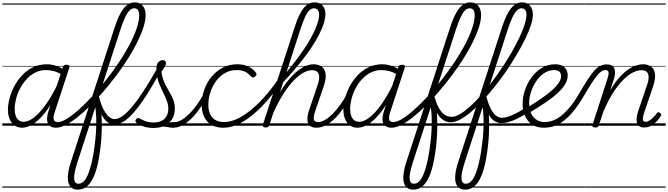

<svg xmlns="http://www.w3.org/2000/svg" viewBox="-20 -1062 5644 1622"><path d="M167 17Q131 17 104 -1.5Q77 -20 62 -54.5Q47 -89 47 -136Q47 -180 61 -232Q75 -284 101.5 -334.5Q128 -385 168 -427Q208 -469 260 -494Q312 -519 376 -519Q413 -519 453 -506Q493 -493 524 -470L511 -427Q468 -453 434 -461.5Q400 -470 369 -470Q319 -470 277 -448.5Q235 -427 203 -391.5Q171 -356 148.5 -312.5Q126 -269 115 -224.5Q104 -180 104 -141Q104 -109 112.5 -84.5Q121 -60 138 -46.5Q155 -33 180 -33Q219 -33 266 -68.5Q313 -104 365 -176Q417 -248 469 -356L485 -318Q428 -199 372 -125Q316 -51 264 -17Q212 17 167 17ZM454 17Q427 17 409.5 7Q392 -3 384 -21.5Q376 -40 377.5 -65Q379 -90 389 -121L511 -494Q515 -506 522 -510.5Q529 -515 542 -515Q560 -515 565 -508Q570 -501 565 -489L444 -120Q428 -72 434 -51.5Q440 -31 468 -31Q478 -31 482 -23.5Q486 -16 484.5 -7Q483 2 475.5 9.5Q468 17 454 17ZM0 513H622V523H0ZM0 -20H622V0H0ZM0 -505H622V-500H0ZM0 -1033H622V-1023H0Z M454 17Q442 17 438 9.5Q434 2 437 -7Q440 -16 448.5 -23.5Q457 -31 469 -31Q500 -31 545 -58.5Q590 -86 644.5 -134.5Q699 -183 757.5 -246.5Q816 -310 873.5 -383Q931 -456 982 -531.5Q1033 -607 1072 -680.5Q1111 -754 1133.5 -819Q1156 -884 1156 -934Q1156 -947 1164 -953.5Q1172 -960 1182.5 -960Q1193 -960 1201.5 -953.5Q1210 -947 1210 -934Q1210 -888 1191 -829Q1172 -770 1138.5 -703Q1105 -636 1060 -565Q1015 -494 962.5 -424Q910 -354 854 -289Q798 -224 741.5 -168Q685 -112 632.5 -70.5Q580 -29 534.5 -6Q489 17 454 17ZM622 513V523ZM622 -20V0ZM622 -505V-500ZM622 -1033V-1023Z M636 540Q607 540 587 526Q567 512 558.5 483Q550 454 555 408.5Q560 363 581 300L949 -832Q985 -942 1025.5 -992Q1066 -1042 1118 -1042Q1148 -1042 1168.5 -1028.5Q1189 -1015 1199.5 -991Q1210 -967 1210 -935Q1210 -923 1201.5 -916.5Q1193 -910 1182.5 -910Q1172 -910 1164 -916.5Q1156 -923 1156 -935Q1156 -953 1151.5 -965.5Q1147 -978 1138 -985Q1129 -992 1114 -992Q1093 -992 1074.5 -974Q1056 -956 1037.5 -917Q1019 -878 998 -814L815 -251Q827 -206 832.5 -154Q838 -102 839.5 -46Q841 10 838.5 67Q836 124 829.5 178.5Q823 233 814 282.5Q805 332 793 372Q778 423 756 461Q734 499 705 519.5Q676 540 636 540ZM643 490Q659 490 672.5 482Q686 474 697.5 458.5Q709 443 719.5 420.5Q730 398 738 370Q749 337 758 295Q767 253 774 207Q781 161 786 112.5Q791 64 792.5 16Q794 -32 792.5 -75.5Q791 -119 785 -156L632 315Q603 406 606.5 448Q610 490 643 490ZM622 513H1060V523H622ZM622 -20H1060V0H622ZM622 -505H1060V-500H622ZM622 -1033H1060V-1023H622Z M946 -10Q924 -10 903.5 -20.5Q883 -31 866 -51Q849 -71 834 -100Q819 -129 808 -167Q797 -205 789 -250Q787 -261 792 -265.5Q797 -270 804 -268Q811 -266 813 -257Q823 -212 837.5 -175Q852 -138 870 -111Q888 -84 908 -70Q928 -56 948 -56Q977 -56 1012 -79.5Q1047 -103 1090.5 -153.5Q1134 -204 1188.5 -286.5Q1243 -369 1310 -487Q1316 -498 1326 -497.5Q1336 -497 1342 -489Q1348 -481 1341 -469Q1273 -344 1216.5 -256.5Q1160 -169 1112.5 -114.5Q1065 -60 1024 -35Q983 -10 946 -10ZM1059 513V523ZM1059 -20V0ZM1059 -505V-500ZM1059 -1033V-1023Z M1442 17Q1427 17 1409.5 14Q1392 11 1371.5 8Q1351 5 1326 5L1351 -19Q1376 -23 1395 -25.5Q1414 -28 1429 -29.5Q1444 -31 1456 -31Q1465 -31 1469 -23.5Q1473 -16 1471 -7Q1469 2 1461.5 9.5Q1454 17 1442 17ZM1276 19Q1233 19 1195 7Q1157 -5 1133 -24Q1124 -32 1124 -40.5Q1124 -49 1132 -57Q1141 -66 1147.5 -66Q1154 -66 1165 -59Q1190 -44 1218 -35.5Q1246 -27 1277 -27Q1337 -27 1369.5 -58Q1402 -89 1402 -144Q1402 -170 1394.5 -194.5Q1387 -219 1375.5 -244Q1364 -269 1351.5 -295Q1339 -321 1327 -349.5Q1315 -378 1308 -410Q1301 -442 1301 -478Q1301 -518 1317 -536Q1333 -554 1355 -554Q1369 -554 1375.5 -546.5Q1382 -539 1382 -528Q1382 -515 1372.5 -498.5Q1363 -482 1344 -458Q1347 -425 1356.5 -397Q1366 -369 1378.5 -344.5Q1391 -320 1404.5 -296.5Q1418 -273 1430.5 -249.5Q1443 -226 1450 -200Q1457 -174 1457 -143Q1457 -70 1408.5 -25.5Q1360 19 1276 19ZM1060 513H1610V523H1060ZM1060 -20H1610V0H1060ZM1060 -505H1610V-500H1060ZM1060 -1033H1610V-1023H1060Z M1442 17Q1432 17 1427 9.5Q1422 2 1423.5 -7Q1425 -16 1433.5 -23.5Q1442 -31 1457 -31Q1484 -31 1515.5 -49.5Q1547 -68 1580 -101Q1613 -134 1645 -179Q1677 -224 1706 -277Q1711 -287 1720 -286Q1729 -285 1735 -278.5Q1741 -272 1737 -262Q1706 -200 1670.5 -149Q1635 -98 1597.5 -61Q1560 -24 1521 -3.5Q1482 17 1442 17ZM1610 513V523ZM1610 -20V0ZM1610 -505V-500ZM1610 -1033V-1023Z M1868 17Q1778 17 1731 -35.5Q1684 -88 1684 -176Q1684 -242 1705.5 -303.5Q1727 -365 1767 -413.5Q1807 -462 1862 -490.5Q1917 -519 1984 -519Q2040 -519 2081 -498.5Q2122 -478 2142 -447Q2149 -438 2147 -431Q2145 -424 2135 -415Q2124 -408 2116 -408Q2108 -408 2101 -416Q2082 -439 2054 -454.5Q2026 -470 1978 -470Q1923 -470 1879.5 -444.5Q1836 -419 1804.5 -376Q1773 -333 1756.5 -280.5Q1740 -228 1740 -175Q1740 -132 1754.5 -99.5Q1769 -67 1798.5 -49Q1828 -31 1873 -31Q1884 -31 1888.5 -23.5Q1893 -16 1892 -6.5Q1891 3 1884.5 10Q1878 17 1868 17ZM1610 513H2145V523H1610ZM1610 -20H2145V0H1610ZM1610 -505H2145V-500H1610ZM1610 -1033H2145V-1023H1610Z M1868 17Q1857 17 1852.5 10Q1848 3 1848.5 -6.5Q1849 -16 1856 -23.5Q1863 -31 1874 -31Q1940 -31 2015.5 -74Q2091 -117 2171 -197.5Q2251 -278 2328 -389Q2338 -404 2346 -400Q2354 -396 2356.5 -383.5Q2359 -371 2352 -360Q2289 -270 2226 -199.5Q2163 -129 2101.5 -81Q2040 -33 1981.5 -8Q1923 17 1868 17ZM2145 513V523ZM2145 -20V0ZM2145 -505V-500ZM2145 -1033V-1023Z M2653 17Q2625 17 2607.5 7Q2590 -3 2582.5 -22Q2575 -41 2577 -67Q2579 -93 2589 -125L2663 -343Q2677 -384 2676.5 -412Q2676 -440 2661 -454.5Q2646 -469 2614 -469Q2582 -469 2543.5 -448Q2505 -427 2462 -383Q2419 -339 2374.5 -269.5Q2330 -200 2286 -102L2287 -171Q2331 -265 2376 -331Q2421 -397 2465.5 -438.5Q2510 -480 2551 -499.5Q2592 -519 2629 -519Q2670 -519 2697 -499.5Q2724 -480 2730.5 -439Q2737 -398 2715 -334L2643 -124Q2627 -75 2631.5 -53Q2636 -31 2668 -31Q2677 -31 2681.5 -23.5Q2686 -16 2684.5 -7Q2683 2 2675 9.5Q2667 17 2653 17ZM2224 15Q2212 15 2204.5 10Q2197 5 2200 -6L2469 -832Q2504 -942 2544 -992Q2584 -1042 2637 -1042Q2668 -1042 2688 -1029.5Q2708 -1017 2718.5 -994.5Q2729 -972 2729 -942Q2729 -917 2721.5 -886Q2714 -855 2698.5 -819Q2683 -783 2661 -743Q2639 -703 2609.5 -658.5Q2580 -614 2543.5 -567Q2507 -520 2464.5 -470Q2422 -420 2373 -368L2255 -4Q2251 6 2245 10.5Q2239 15 2224 15ZM2400 -451Q2443 -503 2480 -552Q2517 -601 2548 -647Q2579 -693 2603 -735.5Q2627 -778 2643 -815Q2659 -852 2667.5 -883.5Q2676 -915 2676 -939Q2676 -956 2671 -967.5Q2666 -979 2656.5 -985.5Q2647 -992 2633 -992Q2612 -992 2593.5 -975Q2575 -958 2557.5 -920Q2540 -882 2519 -818ZM2145 513H2821V523H2145ZM2145 -20H2821V0H2145ZM2145 -505H2821V-500H2145ZM2145 -1033H2821V-1023H2145Z M2653 17Q2643 17 2638 9.5Q2633 2 2634.5 -7Q2636 -16 2644.5 -23.5Q2653 -31 2668 -31Q2695 -31 2726.5 -49.5Q2758 -68 2791 -101Q2824 -134 2856 -179Q2888 -224 2917 -277Q2922 -287 2931 -286Q2940 -285 2946 -278.5Q2952 -272 2948 -262Q2917 -200 2881.5 -149Q2846 -98 2808.5 -61Q2771 -24 2732 -3.5Q2693 17 2653 17ZM2821 513V523ZM2821 -20V0ZM2821 -505V-500ZM2821 -1033V-1023Z M3000 17Q2964 17 2937.5 -1.5Q2911 -20 2896 -54.5Q2881 -89 2881 -136Q2881 -180 2895 -232Q2909 -284 2935.5 -334.5Q2962 -385 3002 -427Q3042 -469 3094 -494Q3146 -519 3210 -519Q3247 -519 3286.5 -506Q3326 -493 3358 -470L3345 -427Q3302 -453 3267.5 -461.5Q3233 -470 3203 -470Q3153 -470 3111 -448.5Q3069 -427 3036.5 -391.5Q3004 -356 2982 -312.5Q2960 -269 2949 -224.5Q2938 -180 2938 -141Q2938 -109 2946.5 -84.5Q2955 -60 2972 -46.5Q2989 -33 3014 -33Q3053 -33 3100 -68.5Q3147 -104 3199 -176Q3251 -248 3303 -356L3319 -318Q3262 -199 3206 -125Q3150 -51 3098 -17Q3046 17 3000 17ZM3288 17Q3261 17 3243.5 7Q3226 -3 3218 -21.5Q3210 -40 3211.5 -65Q3213 -90 3223 -121L3345 -494Q3349 -506 3356 -510.5Q3363 -515 3376 -515Q3393 -515 3398.5 -508Q3404 -501 3399 -489L3278 -120Q3262 -72 3268 -51.5Q3274 -31 3302 -31Q3312 -31 3316 -23.5Q3320 -16 3318.5 -7Q3317 2 3309.5 9.5Q3302 17 3288 17ZM2821 513H3456V523H2821ZM2821 -20H3456V0H2821ZM2821 -505H3456V-500H2821ZM2821 -1033H3456V-1023H2821Z M3288 17Q3276 17 3272 9.5Q3268 2 3271 -7Q3274 -16 3282.5 -23.5Q3291 -31 3303 -31Q3334 -31 3379 -58.5Q3424 -86 3478.5 -134.5Q3533 -183 3591.5 -246.5Q3650 -310 3707.5 -383Q3765 -456 3816 -531.5Q3867 -607 3906 -680.5Q3945 -754 3967.5 -819Q3990 -884 3990 -934Q3990 -947 3998 -953.5Q4006 -960 4016.5 -960Q4027 -960 4035.5 -953.5Q4044 -947 4044 -934Q4044 -888 4025 -829Q4006 -770 3972.5 -703Q3939 -636 3894 -565Q3849 -494 3796.5 -424Q3744 -354 3688 -289Q3632 -224 3575.5 -168Q3519 -112 3466.5 -70.5Q3414 -29 3368.5 -6Q3323 17 3288 17ZM3456 513V523ZM3456 -20V0ZM3456 -505V-500ZM3456 -1033V-1023Z M3470 540Q3441 540 3421 526Q3401 512 3392.5 483Q3384 454 3389 408.5Q3394 363 3415 300L3783 -832Q3819 -942 3859.5 -992Q3900 -1042 3952 -1042Q3982 -1042 4002.5 -1028.5Q4023 -1015 4033.5 -991Q4044 -967 4044 -935Q4044 -923 4035.5 -916.5Q4027 -910 4016.5 -910Q4006 -910 3998 -916.5Q3990 -923 3990 -935Q3990 -953 3985.5 -965.5Q3981 -978 3972 -985Q3963 -992 3948 -992Q3927 -992 3908.5 -974Q3890 -956 3871.5 -917Q3853 -878 3832 -814L3649 -251Q3661 -206 3666.5 -154Q3672 -102 3673.5 -46Q3675 10 3672.5 67Q3670 124 3663.5 178.5Q3657 233 3648 282.5Q3639 332 3627 372Q3612 423 3590 461Q3568 499 3539 519.5Q3510 540 3470 540ZM3477 490Q3493 490 3506.5 482Q3520 474 3531.5 458.5Q3543 443 3553.5 420.5Q3564 398 3572 370Q3583 337 3592 295Q3601 253 3608 207Q3615 161 3620 112.5Q3625 64 3626.5 16Q3628 -32 3626.5 -75.5Q3625 -119 3619 -156L3466 315Q3437 406 3440.5 448Q3444 490 3477 490ZM3456 513H3894V523H3456ZM3456 -20H3894V0H3456ZM3456 -505H3894V-500H3456ZM3456 -1033H3894V-1023H3456Z M3788 -29Q3748 -29 3716 -54Q3684 -79 3661 -128Q3638 -177 3623 -250Q3621 -261 3626.5 -265.5Q3632 -270 3638.5 -268Q3645 -266 3647 -257Q3662 -200 3682.5 -159Q3703 -118 3731 -96.5Q3759 -75 3795 -75Q3826 -75 3865 -97.5Q3904 -120 3949 -160.5Q3994 -201 4041 -254Q4088 -307 4134.5 -368Q4181 -429 4224 -494Q4267 -559 4304 -623.5Q4341 -688 4368.5 -746.5Q4396 -805 4411.5 -853Q4427 -901 4427 -934Q4427 -947 4435 -953.5Q4443 -960 4453.5 -960Q4464 -960 4472.5 -953.5Q4481 -947 4481 -934Q4481 -899 4464.5 -848Q4448 -797 4418 -735.5Q4388 -674 4348.5 -606.5Q4309 -539 4262.5 -470Q4216 -401 4165 -337Q4114 -273 4062.5 -217Q4011 -161 3961.5 -118.5Q3912 -76 3867.5 -52.5Q3823 -29 3788 -29ZM3893 513V523ZM3893 -20V0ZM3893 -505V-500ZM3893 -1033V-1023Z M3908 540Q3879 540 3859 526Q3839 512 3830.5 483Q3822 454 3827 408.5Q3832 363 3853 300L4221 -832Q4257 -942 4297.5 -992Q4338 -1042 4390 -1042Q4420 -1042 4440.5 -1028.5Q4461 -1015 4471.5 -991Q4482 -967 4482 -935Q4482 -923 4473.5 -916.5Q4465 -910 4454.5 -910Q4444 -910 4436 -916.5Q4428 -923 4428 -935Q4428 -953 4423.5 -965.5Q4419 -978 4410 -985Q4401 -992 4386 -992Q4365 -992 4346.5 -974Q4328 -956 4309.5 -917Q4291 -878 4270 -814L4087 -251Q4099 -206 4104.5 -154Q4110 -102 4111.5 -46Q4113 10 4110.5 67Q4108 124 4101.5 178.5Q4095 233 4086 282.5Q4077 332 4065 372Q4050 423 4028 461Q4006 499 3977 519.5Q3948 540 3908 540ZM3915 490Q3931 490 3944.5 482Q3958 474 3969.5 458.5Q3981 443 3991.5 420.5Q4002 398 4010 370Q4021 337 4030 295Q4039 253 4046 207Q4053 161 4058 112.5Q4063 64 4064.5 16Q4066 -32 4064.5 -75.5Q4063 -119 4057 -156L3904 315Q3875 406 3878.5 448Q3882 490 3915 490ZM3894 513H4332V523H3894ZM3894 -20H4332V0H3894ZM3894 -505H4332V-500H3894ZM3894 -1033H4332V-1023H3894Z M4220 -22Q4190 -22 4165.5 -34.5Q4141 -47 4122 -74Q4103 -101 4088 -143Q4073 -185 4061 -243Q4059 -254 4064.5 -259Q4070 -264 4077.5 -262.5Q4085 -261 4087 -252Q4103 -190 4123 -149Q4143 -108 4167.5 -87.5Q4192 -67 4222 -67Q4244 -67 4272 -76Q4300 -85 4336 -103Q4372 -121 4417 -150Q4424 -157 4431 -153Q4438 -149 4441.5 -141Q4445 -133 4444 -123.5Q4443 -114 4435 -108Q4385 -77 4345.5 -58Q4306 -39 4275 -30.5Q4244 -22 4220 -22ZM4331 513V523ZM4331 -20V0ZM4331 -505V-500ZM4331 -1033V-1023Z M4428 -149Q4499 -192 4553.5 -230Q4608 -268 4645 -301Q4682 -334 4701 -363.5Q4720 -393 4720 -418Q4720 -443 4705.5 -456.5Q4691 -470 4662 -470Q4614 -470 4575 -443Q4536 -416 4508 -373Q4480 -330 4465 -282Q4450 -234 4450 -191Q4450 -153 4459.5 -123Q4469 -93 4486.5 -73Q4504 -53 4528.5 -42Q4553 -31 4583 -31Q4593 -31 4597 -23.5Q4601 -16 4599 -6.5Q4597 3 4590.5 10Q4584 17 4575 17Q4515 17 4475 -10Q4435 -37 4415 -83.5Q4395 -130 4395 -187Q4395 -240 4414 -298.5Q4433 -357 4469 -406.5Q4505 -456 4555.5 -487.5Q4606 -519 4669 -519Q4707 -519 4730.5 -506Q4754 -493 4765 -471.5Q4776 -450 4776 -425Q4776 -389 4755.5 -353Q4735 -317 4694.5 -279Q4654 -241 4592 -198.5Q4530 -156 4446 -106ZM4332 513H4820V523H4332ZM4332 -20H4820V0H4332ZM4332 -505H4820V-500H4332ZM4332 -1033H4820V-1023H4332Z M4575 17Q4563 17 4557.5 10Q4552 3 4553 -6.5Q4554 -16 4561.5 -23.5Q4569 -31 4584 -31Q4617 -31 4652 -44Q4687 -57 4723.5 -86Q4760 -115 4798.5 -162.5Q4837 -210 4876 -277Q4915 -344 4945 -390.5Q4975 -437 5000.5 -465Q5026 -493 5051 -505.5Q5076 -518 5106 -518Q5116 -518 5118.5 -510.5Q5121 -503 5118 -494Q5115 -485 5109 -477.5Q5103 -470 5096 -470Q5079 -470 5063 -460.5Q5047 -451 5027.5 -428Q5008 -405 4981.5 -364.5Q4955 -324 4918 -261Q4883 -200 4849 -154Q4815 -108 4781.5 -75.5Q4748 -43 4714.5 -22Q4681 -1 4646.5 8Q4612 17 4575 17ZM4819 513H4919V523H4819ZM4819 -20H4919V0H4819ZM4819 -505H4919V-500H4819ZM4819 -1033H4919V-1023H4819Z M5009 15Q4997 15 4989 10Q4981 5 4985 -6L5113 -401Q5124 -436 5120.5 -453Q5117 -470 5096 -470Q5086 -470 5082 -477.5Q5078 -485 5079.5 -494Q5081 -503 5088 -510.5Q5095 -518 5107 -518Q5131 -518 5146.5 -509.5Q5162 -501 5169 -485.5Q5176 -470 5175.5 -448Q5175 -426 5168 -400L5135 -299Q5171 -360 5207.5 -402Q5244 -444 5280 -470Q5316 -496 5349.5 -507.5Q5383 -519 5412 -519Q5453 -519 5480 -499.5Q5507 -480 5513 -439Q5519 -398 5498 -334L5421 -107Q5413 -81 5411 -64.5Q5409 -48 5414.5 -40.5Q5420 -33 5433 -33Q5450 -33 5467 -44Q5484 -55 5500 -71.5Q5516 -88 5528 -104Q5534 -112 5540 -113.5Q5546 -115 5555 -109Q5565 -102 5566 -95.5Q5567 -89 5562 -81Q5551 -63 5530.5 -40Q5510 -17 5482.5 -1Q5455 15 5423 15Q5398 15 5382.5 5.5Q5367 -4 5361.5 -22.5Q5356 -41 5358.5 -66Q5361 -91 5371 -122L5446 -343Q5460 -384 5459.5 -412Q5459 -440 5444 -454.5Q5429 -469 5398 -469Q5366 -469 5327.5 -450Q5289 -431 5246.5 -389Q5204 -347 5160.5 -280Q5117 -213 5076 -116L5039 -4Q5037 6 5030.5 10.5Q5024 15 5009 15ZM4920 513H5604V523H4920ZM4920 -20H5604V0H4920ZM4920 -505H5604V-500H4920ZM4920 -1033H5604V-1023H4920Z"/></svg>

Font: Playwrite IN Guides
Style: Regular
Weight: 400
Designer: Veronika Burian, José Scaglione
Foundry: TypeTogether
Version: Version 1.003